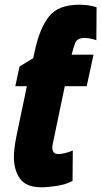

<svg xmlns="http://www.w3.org/2000/svg" viewBox="-20 -785 430 815"><path d="M156 10Q183 10 221.5 4Q260 -2 288 -17L289 -146Q270 -138 253 -134.5Q236 -131 228 -131Q202 -131 202 -159Q202 -168 206 -184L255 -419H348L377 -553H284L285 -556Q291 -582 299.5 -603Q308 -624 340 -624Q349 -624 365 -621Q381 -618 389 -614L390 -754Q374 -760 354 -762.5Q334 -765 317 -765Q227 -765 187.5 -714.5Q148 -664 128 -570L121 -538L63 -503L45 -419H94L50 -208Q39 -154 39 -118Q39 -63 65 -26.5Q91 10 156 10Z"/></svg>

Font: Noto Sans Display Condensed Black
Style: Italic
Weight: 900
Width: 3
Italic angle: -192°
Designer: Monotype Design Team
Foundry: Monotype Imaging Inc.
Version: Version 1.900